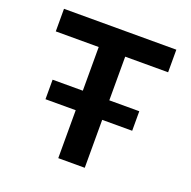

<svg xmlns="http://www.w3.org/2000/svg" viewBox="-129 -858 982 985"><g transform="rotate(20 362.5 -365.0)"><path d="M125.4 -261.7V-368.3H598.7V-261.7ZM290.4 0V-606.7H56V-730H669.3V-606.7H435V0Z"/></g></svg>

Font: M PLUS 1 Thin
Style: Regular
Weight: 100
Designer: Coji Morishita
Foundry: UNDERFOREST DESIGN
Version: Version 1.001